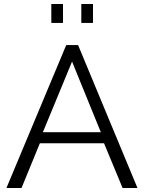

<svg xmlns="http://www.w3.org/2000/svg" viewBox="-20 -934 716 954"><path d="M12 0 309 -710H368L663 0H589L497 -222H178L87 0ZM193 -277H481L338 -628ZM293 -820H235V-914H293ZM442 -820H384V-914H442Z"/></svg>

Font: Raleway
Style: Regular
Weight: 400
Designer: Matt McInerney, Pablo Impallari, Rodrigo Fuenzalida
Foundry: Matt McInerney, Pablo Impallari, Rodrigo Fuenzalida
Version: Version 1.000;PS 001.001;hotconv 1.0.56; ttfautohint (v1.5)